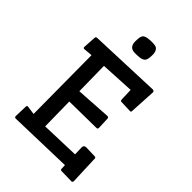

<svg xmlns="http://www.w3.org/2000/svg" viewBox="-285 -1088 1237 1237"><g transform="rotate(45 333.5 -470.0)"><path d="M621.1 20Q619.1 31.2 610.8 31.2L519 29.3Q508.3 29.3 508.3 16.6L507.3 -13.2L71.3 -1Q60.1 -1 59.6 -12.7L62.5 -102.5Q62.5 -109.9 70.3 -111.8L131.3 -103.5L127.4 -635.3L65.9 -629.9Q57.1 -629.9 57.1 -640.6L62.5 -729.5Q63.5 -738.8 74.2 -739.7L562 -758.3Q576.7 -757.3 576.7 -745.1L566.9 -566.9Q566.9 -555.7 559.1 -555.7L477.1 -558.6Q470.2 -559.1 468.8 -562Q467.3 -564.9 466.8 -571.3L463.9 -655.3L232.9 -643.1L236.3 -415.5L476.1 -430.7Q488.3 -430.7 489.3 -419.4L492.7 -337.4Q491.7 -326.2 482.4 -326.2L237.3 -322.8L240.7 -99.6L504.4 -108.4L502.4 -172.4Q503.4 -190.4 522.9 -191.4L602.1 -189Q613.3 -188 613.3 -180.2ZM278.8 -958Q293.9 -970.7 344.7 -970.7Q377.9 -970.7 388.2 -961.4Q404.8 -945.8 404.8 -917.5Q404.8 -889.2 400.9 -875.5Q397 -861.8 387.5 -854.5Q377.9 -847.2 361.6 -844.7Q345.2 -842.3 317.1 -842.3Q289.1 -842.3 276.4 -856.2Q263.7 -870.1 263.7 -897.5Q263.7 -924.8 266.8 -937.7Q270 -950.7 278.8 -958Z"/></g></svg>

Font: Wellfleet
Style: Regular
Weight: 400
Designer: Riccardo De Franceschi
Foundry: Riccardo De Franceschi
Version: Version 1.002